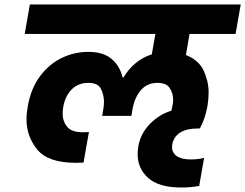

<svg xmlns="http://www.w3.org/2000/svg" viewBox="-20 -760 1092 855"><path d="M824 -609 808 -515Q866 -492 887.5 -444.5Q909 -397 909 -348Q909 -320 904 -288Q894 -232 870 -188H864Q760 -188 747 -116Q746 -110 746 -105Q746 -80 767 -65Q788 -50 830 -50Q863 -50 889 -57L867 68Q830 75 788 75Q687 75 640 32.5Q593 -10 593 -72Q593 -90 596 -109Q606 -165 647 -207.5Q688 -250 743 -267Q745 -274 748 -289Q751 -303 751 -316Q751 -344 736 -367.5Q721 -391 681 -391Q635 -391 607 -358Q579 -325 570 -273L565 -244H435L440 -273Q443 -291 443 -307Q443 -336 430 -363.5Q417 -391 373 -391Q329 -391 300 -362.5Q271 -334 262 -286Q259 -269 259 -254Q259 -220 279 -195.5Q299 -171 349 -171Q366 -171 376 -172L352 -36Q338 -35 318 -35Q194 -35 146 -94Q98 -153 98 -228Q98 -256 104 -288Q118 -367 158.5 -421Q199 -475 255 -502Q311 -529 374 -529Q440 -529 477 -497.5Q514 -466 526 -415H530Q551 -451 583 -478Q615 -505 656 -518L672 -609H90L113 -740H1052L1029 -609Z"/></svg>

Font: Fz Poppins
Style: Bold Italic
Weight: 700
Italic angle: -10°
Designer: Ninad Kale (Devanagari), Jonny Pinhorn (Latin)
Foundry: Indian Type Foundry
Version: Vit hóa bi Vntype.Com & FontZin.Com